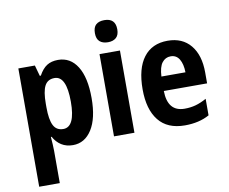

<svg xmlns="http://www.w3.org/2000/svg" viewBox="-100 -889 1498 1258"><g transform="rotate(-10 649.0 -260.5)"><path d="M326 -557Q408 -557 454 -483.5Q500 -410 500 -273Q500 -138 453 -64Q406 10 327 10Q283 10 250.5 -10.5Q218 -31 198 -68H193Q195 -41 196.5 -17.5Q198 6 198 24V240H61V-547H171L191 -475H198Q222 -519 252 -538Q282 -557 326 -557ZM283 -444Q237 -444 217.5 -406.5Q198 -369 198 -288V-264Q198 -183 217.5 -144Q237 -105 283 -105Q362 -105 362 -273Q362 -444 283 -444Z M670 -761Q744 -761 744 -687Q744 -649 724 -631.5Q704 -614 670 -614Q635 -614 615 -631.5Q595 -649 595 -687Q595 -726 614.5 -743.5Q634 -761 670 -761ZM737 -547V0H601V-547Z M1055 -556Q1153 -556 1207.5 -490Q1262 -424 1262 -309V-236H974Q976 -98 1089 -98Q1129 -98 1163 -107.5Q1197 -117 1235 -138V-28Q1167 10 1072 10Q956 10 897.5 -63.5Q839 -137 839 -270Q839 -409 895 -482.5Q951 -556 1055 -556ZM1057 -452Q1022 -452 1000 -423.5Q978 -395 975 -332H1135Q1134 -387 1114.5 -419.5Q1095 -452 1057 -452Z"/></g></svg>

Font: Noto Sans Lao Condensed
Style: Bold
Weight: 700
Width: 3
Designer: Monotype Design Team
Foundry: Monotype Imaging Inc.
Version: Version 2.003; ttfautohint (v1.8.4.7-5d5b)